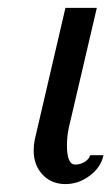

<svg xmlns="http://www.w3.org/2000/svg" viewBox="-20 -460 284 490"><path d="M155.8 -134.8Q150.9 -113.3 150.9 -88.9Q150.9 -40 171.9 -40Q185.5 -40 196.5 -47.1Q207.5 -54.2 210 -64H244.1Q237.8 -33.2 209.2 -11.7Q180.7 9.8 147 9.8Q111.3 9.8 88.6 -14.4Q65.9 -38.6 65.9 -76.2Q65.9 -89.4 68.8 -104L147 -439.9H227.1Z"/></svg>

Font: Pfennig
Style: Italic
Weight: 500
Italic angle: -13°
Version: Version 20120410 ; ttfautohint (v0.8)